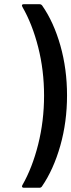

<svg xmlns="http://www.w3.org/2000/svg" viewBox="-20 -782 335 902"><path d="M91.8 -762.2H166Q173.3 -762.2 178.2 -755.9Q232.4 -678.2 263.7 -567.9Q294.9 -457.5 294.9 -334Q294.9 -209 263.2 -97.2Q231.4 14.6 176.8 94.2Q172.4 100.1 165 100.1H91.8Q85.9 100.1 84 96.4Q82 92.8 85 87.9Q131.8 6.3 159.4 -103.8Q187 -213.9 187 -333Q187 -451.7 159.4 -560.3Q131.8 -668.9 85 -750L83 -755.9Q83 -762.2 91.8 -762.2Z"/></svg>

Font: Gruenseis Font Medium
Style: Regular
Weight: 500
Designer: Jeremy Tribby
Foundry: Tribby Type
Version: Version 1.408;Glyphs 3.1.2 (3151)